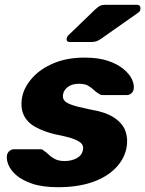

<svg xmlns="http://www.w3.org/2000/svg" viewBox="-20 -770 605 800"><path d="M222 10Q157 10 114.5 -4.5Q72 -19 48 -40Q24 -61 15 -83.5Q6 -106 9 -123Q11 -134 19.5 -141Q28 -148 37 -148H151Q154 -148 156.5 -147Q159 -146 161 -143Q173 -136 183.5 -125.5Q194 -115 209.5 -107Q225 -99 250 -99Q277 -99 299 -110.5Q321 -122 325 -143Q329 -159 321.5 -169.5Q314 -180 289 -190Q264 -200 211 -210Q161 -222 126.5 -241.5Q92 -261 78 -292.5Q64 -324 73 -369Q82 -409 115 -446Q148 -483 203.5 -506.5Q259 -530 333 -530Q390 -530 430 -516.5Q470 -503 495 -482Q520 -461 530 -439Q540 -417 537 -399Q536 -389 527.5 -381.5Q519 -374 510 -374H406Q402 -374 398.5 -375.5Q395 -377 393 -379Q381 -385 371 -395Q361 -405 347 -413Q333 -421 309 -421Q282 -421 264.5 -409Q247 -397 243 -378Q240 -365 246 -354Q252 -343 276.5 -334Q301 -325 355 -314Q422 -303 457.5 -278.5Q493 -254 503.5 -221.5Q514 -189 507 -153Q497 -105 460 -68Q423 -31 363 -10.5Q303 10 222 10ZM271 -595Q255 -595 258 -611Q260 -619 266 -624L377 -731Q390 -743 398 -746.5Q406 -750 418 -750H550Q567 -750 565 -732Q564 -723 557 -718L402 -609Q392 -602 383 -598.5Q374 -595 360 -595Z"/></svg>

Font: Rubik
Style: Bold Italic
Weight: 700
Italic angle: -12°
Designer: Hubert and Fischer
Foundry: Hubert and Fischer
Version: Version 2.300;gftools[0.9.30]